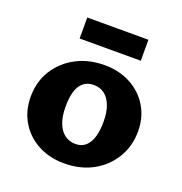

<svg xmlns="http://www.w3.org/2000/svg" viewBox="-115 -703 773 817"><g transform="rotate(20 272.0 -294.5)"><path d="M262 14Q195 14 143 -14Q91 -42 61.5 -91.5Q32 -141 32 -204Q32 -273 65 -325.5Q98 -378 154.5 -408Q211 -438 283 -438Q349 -438 400.5 -410.5Q452 -383 482 -334Q512 -285 512 -221Q512 -154 479.5 -100.5Q447 -47 391 -16.5Q335 14 262 14ZM279 -80Q308 -80 326 -97Q344 -114 352 -143Q360 -172 360 -208Q360 -254 348 -284Q336 -314 315.5 -328.5Q295 -343 268 -343Q239 -343 220.5 -327Q202 -311 194 -283Q186 -255 186 -216Q186 -170 198 -140Q210 -110 231 -95Q252 -80 279 -80ZM143 -508V-603H420V-508Z"/></g></svg>

Font: Ysabeau Office ExtraBold
Style: Regular
Weight: 800
Designer: Christian Thalmann (Catharsis Fonts)
Version: Version 2.001;gftools[0.9.30]; featfreeze: tnum,lnum,ss02